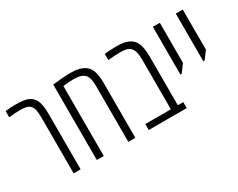

<svg xmlns="http://www.w3.org/2000/svg" viewBox="-83 -1012 1719 1385"><g transform="rotate(-30 776.0 -320.0)"><path d="M212.9 0V-458Q212.9 -501.5 208 -526.9Q203.1 -552.2 188.5 -566.4Q174.3 -580.6 154.3 -584.7Q134.3 -588.9 107.4 -588.9Q87.9 -588.9 60.1 -587.2Q32.2 -585.4 12.7 -583V-634.3Q33.7 -637.2 54.4 -638.4Q75.2 -639.6 94.7 -639.6Q133.3 -639.6 157 -636.7Q180.7 -633.8 200.7 -626Q236.3 -611.3 253.9 -573.2Q263.2 -554.2 267.1 -525.4Q271 -496.6 271 -458V0Z M405.8 0V-628.4Q427.7 -630.9 447 -632.6Q466.3 -634.3 482.9 -636.2Q526.4 -639.6 550.8 -639.6Q591.3 -639.6 623 -632.3Q654.8 -625 679.7 -606Q692.9 -595.2 702.1 -580.1Q714.8 -559.1 720.7 -528.8Q726.6 -498.5 726.6 -458V0H668V-458Q668 -500 661.4 -525.9Q654.8 -551.8 638.2 -565.9Q621.6 -579.6 599.6 -584.2Q577.6 -588.9 546.9 -588.9Q516.6 -588.9 463.9 -583V0Z M838.4 0V-49.8H1051.3V-458Q1051.3 -521.5 1035.4 -550.5Q1019.5 -579.6 981 -585.9Q964.4 -588.9 942.4 -588.9Q916 -588.9 894.8 -587.4Q873.5 -585.9 837.9 -583V-634.3Q886.7 -639.6 932.1 -639.6Q986.8 -639.6 1014.2 -631.3Q1060.1 -619.1 1082.5 -584.5Q1096.2 -564.5 1102.8 -531.2Q1109.4 -498 1109.4 -458V-49.8H1154.8V0Z M1236.3 -232.4V-629.9H1294.4V-295.9L1247.1 -232.4Z M1427.2 -232.4V-629.9H1485.4V-295.9L1438 -232.4Z"/></g></svg>

Font: Open Sans Condensed Light
Style: Regular
Weight: 300
Width: 3
Designer: Monotype Design Team
Foundry: Monotype Imaging Inc.
Version: Version 3.003; ttfautohint (v1.8.4)